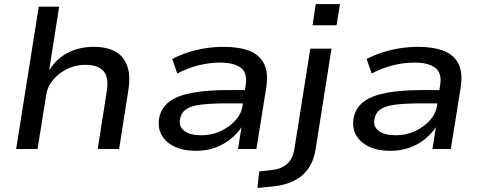

<svg xmlns="http://www.w3.org/2000/svg" viewBox="-20 -738 2390 951"><path d="M60 0 172 -705H273L224 -393H226Q263 -451 319.5 -478.5Q376 -506 443 -506Q511 -506 552.5 -482Q594 -458 610.5 -410.5Q627 -363 616 -293L570 0H464L509 -287Q516 -330 507.5 -358.5Q499 -387 473 -402Q447 -417 402 -417Q354 -417 312 -396Q270 -375 242.5 -342Q215 -309 209 -269L166 0Z M950 9Q886 9 842 -13Q798 -35 779 -72Q760 -109 769 -156Q779 -204 818 -234Q857 -264 930 -278Q1003 -292 1116 -292H1212L1202 -226H1106Q1027 -226 977.5 -220Q928 -214 903 -197.5Q878 -181 872 -149Q864 -112 892.5 -90Q921 -68 978 -68Q1027 -68 1070.5 -87.5Q1114 -107 1144.5 -140Q1175 -173 1181 -212L1197 -316Q1207 -375 1173.5 -401.5Q1140 -428 1069 -428Q1019 -428 965.5 -415Q912 -402 858 -374L833 -446Q872 -466 914.5 -479.5Q957 -493 1001 -499.5Q1045 -506 1088 -506Q1163 -506 1214 -486.5Q1265 -467 1287.5 -423Q1310 -379 1299 -306L1250 0H1159L1176 -108Q1155 -76 1121.5 -49Q1088 -22 1045.5 -6.5Q1003 9 950 9Z M1528 -613 1544 -718H1664L1647 -613ZM1255 193 1264 111 1320 105Q1369 101 1399 76.5Q1429 52 1438 1L1517 -497H1622L1544 -4Q1538 39 1521.5 72.5Q1505 106 1477.5 130Q1450 154 1410 168.5Q1370 183 1316 187Z M1913 9Q1849 9 1805 -13Q1761 -35 1742 -72Q1723 -109 1732 -156Q1742 -204 1781 -234Q1820 -264 1893 -278Q1966 -292 2079 -292H2175L2165 -226H2069Q1990 -226 1940.5 -220Q1891 -214 1866 -197.5Q1841 -181 1835 -149Q1827 -112 1855.5 -90Q1884 -68 1941 -68Q1990 -68 2033.5 -87.5Q2077 -107 2107.5 -140Q2138 -173 2144 -212L2160 -316Q2170 -375 2136.5 -401.5Q2103 -428 2032 -428Q1982 -428 1928.5 -415Q1875 -402 1821 -374L1796 -446Q1835 -466 1877.5 -479.5Q1920 -493 1964 -499.5Q2008 -506 2051 -506Q2126 -506 2177 -486.5Q2228 -467 2250.5 -423Q2273 -379 2262 -306L2213 0H2122L2139 -108Q2118 -76 2084.5 -49Q2051 -22 2008.5 -6.5Q1966 9 1913 9Z"/></svg>

Font: Nunito Sans 7pt SemiExpanded Medium
Style: Italic
Weight: 500
Width: 6
Italic angle: -9°
Designer: Vernon Adams
Foundry: Vernon Adams
Version: Version 3.101;gftools[0.9.27]